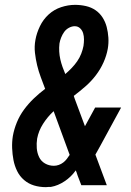

<svg xmlns="http://www.w3.org/2000/svg" viewBox="-20 -763 540 791"><path d="M169 8Q143 8 120 1Q97 -6 79 -21.5Q61 -37 50.5 -58.5Q40 -80 35.5 -103.5Q31 -127 30 -152.5Q29 -178 33 -203Q38 -231 49.5 -259Q61 -287 79 -311.5Q97 -336 119.5 -357.5Q142 -379 166 -397Q157 -421 148 -445Q139 -469 133 -494Q127 -519 124 -545.5Q121 -572 126 -599Q131 -627 144.5 -655Q158 -683 180.5 -703.5Q203 -724 232 -733.5Q261 -743 289 -743Q312 -743 334 -738Q356 -733 373.5 -721Q391 -709 402.5 -691Q414 -673 419.5 -652Q425 -631 426.5 -608Q428 -585 424 -562Q419 -534 406.5 -506Q394 -478 375 -453Q356 -428 332.5 -407.5Q309 -387 284 -368Q285 -364 286.5 -360Q288 -356 289 -353L330 -243L372 -320H479L392 -160Q387 -151 382.5 -143Q378 -135 373 -126L420 0H315L300 -39L295 -54L292 -61Q274 -35 246.5 -16.5Q219 2 190 7H182ZM249 -458Q262 -469 275 -482.5Q288 -496 298 -510.5Q308 -525 314.5 -541.5Q321 -558 324 -574Q326 -588 326 -601Q326 -614 322.5 -626Q319 -638 310 -646.5Q301 -655 288 -655Q276 -655 264 -648.5Q252 -642 244.5 -631.5Q237 -621 232 -608.5Q227 -596 225 -584Q223 -567 224 -550.5Q225 -534 228.5 -518.5Q232 -503 237.5 -487.5Q243 -472 249 -458ZM202 -80Q212 -80 222 -83.5Q232 -87 240.5 -93.5Q249 -100 255.5 -108.5Q262 -117 267 -125L201 -305Q176 -282 157.5 -253Q139 -224 133 -192Q130 -172 131.5 -152.5Q133 -133 141 -116Q149 -99 165.5 -89.5Q182 -80 202 -80Z"/></svg>

Font: Iosevka Curly Slab Semibold
Style: Italic
Weight: 600
Italic angle: -9°
Monospace: yes
Designer: Belleve Invis
Foundry: Belleve Invis
Version: Version 22.1.2; ttfautohint (v1.8.4)